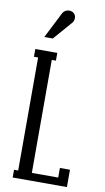

<svg xmlns="http://www.w3.org/2000/svg" viewBox="-99 -955 548 1001"><g transform="rotate(10 174.5 -454.0)"><path d="M124 -750H79.1L145 -879.9Q157.2 -908.2 184.1 -908.2Q199.7 -908.2 209.5 -898.4Q219.2 -888.7 219.2 -875Q219.2 -857.4 207 -845.2ZM331.1 0H43.9V-41H65.9V-639.2H43.9V-680.2H160.2V-639.2H138.2V-41H277.8V-91.8H331.1Z"/></g></svg>

Font: Margherita
Style: Regular
Weight: 400
Designer: James Puckett
Foundry: Dunwich Type Founders
Version: Version 1.008;hotconv 1.0.109;makeotfexe 2.5.65596